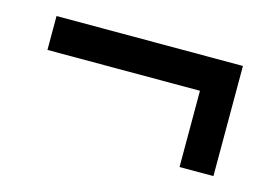

<svg xmlns="http://www.w3.org/2000/svg" viewBox="-47 -527 553 394"><g transform="rotate(15 229.5 -330.0)"><path d="M32 -447V-375H356V-213H428V-447Z"/></g></svg>

Font: LT Superior Serif Semibold
Style: Regular
Weight: 600
Designer: Daniel Lyons
Foundry: LyonsType
Version: Version 2.120;FEAKit 1.0